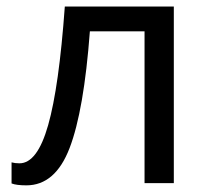

<svg xmlns="http://www.w3.org/2000/svg" viewBox="-20 -556 640 583"><path d="M507.8 0H418.9V-460.9H252.9Q234.9 -220.2 191.4 -106.7Q147.9 6.8 60.1 6.8Q29.8 6.8 15.1 1V-63Q25.4 -60.1 39.1 -60.1Q93.3 -60.1 126.2 -176Q159.2 -292 176.8 -536.1H507.8Z"/></svg>

Font: Noto Mono
Style: Regular
Weight: 400
Designer: Monotype Design Team
Foundry: Monotype Imaging Inc.
Version: Version 1.00